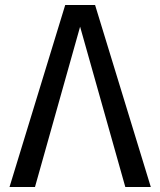

<svg xmlns="http://www.w3.org/2000/svg" viewBox="-20 -749 642 769"><path d="M241.2 -729H360.8L584 0H481.9L300.8 -642.1L120.1 0H18.1Z"/></svg>

Font: Vazir Code Hack
Style: Code-Hack
Weight: 400
Foundry: DejaVu fonts team - Redesigned by Saber Rastikerdar
Version: Version 1.1.2